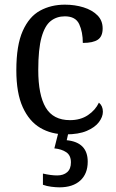

<svg xmlns="http://www.w3.org/2000/svg" viewBox="-20 -566 497 823"><path d="M262 10Q200 10 152.5 -18Q105 -46 77.5 -106.5Q50 -167 50 -265Q50 -372 77.5 -433.5Q105 -495 152 -520.5Q199 -546 258 -546Q301 -546 338 -534.5Q375 -523 397.5 -500.5Q420 -478 420 -444Q420 -410 399.5 -396Q379 -382 335 -382Q335 -429 319.5 -462.5Q304 -496 258 -496Q223 -496 197.5 -476Q172 -456 158 -406Q144 -356 144 -266Q144 -159 176 -105Q208 -51 280 -51Q325 -51 357 -72.5Q389 -94 404 -126Q421 -112 421 -87Q421 -65 404 -42.5Q387 -20 352 -5Q317 10 262 10ZM235 237Q220 237 200 234.5Q180 232 164 226V178Q199 186 225 186Q252 186 268 172Q284 158 284 130Q284 100 264 86.5Q244 73 213 70L233 -9H276L266 35Q356 44 356 127Q356 179 324 208Q292 237 235 237Z"/></svg>

Font: Noto Serif Lao SemCond
Style: Regular
Weight: 400
Width: 4
Designer: Monotype Design Team
Foundry: Monotype Imaging Inc.
Version: Version 2.004; ttfautohint (v1.8.4.7-5d5b)